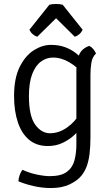

<svg xmlns="http://www.w3.org/2000/svg" viewBox="-20 -729 564 969"><path d="M464.5 -459Q446 -441.5 441.2 -412.8Q436.5 -384 436.5 -352V-38Q436.5 12.5 431.8 49Q427 85.5 417 111.8Q407 138 391 157.5Q370.5 183 331.5 201.5Q292.5 220 238 220Q192 220 148.2 209.8Q104.5 199.5 73 186Q73.5 171 79.2 154.5Q85 138 94 128Q124.5 143 164 151.5Q203.5 160 230.5 160Q289.5 160 318.2 137.8Q347 115.5 356.2 79Q365.5 42.5 365.5 0V-376Q365.5 -416 378.2 -449.8Q391 -483.5 430.5 -497.5Q442 -492 451.2 -480.8Q460.5 -469.5 464.5 -459ZM51 -244.5Q51 -334.5 79.5 -391.5Q108 -448.5 150.8 -475.5Q193.5 -502.5 237 -502.5Q277.5 -502.5 308.2 -491Q339 -479.5 362.5 -461.2Q386 -443 405 -422.5L397 -356Q372 -389.5 331 -414Q290 -438.5 247 -438.5Q214.5 -438.5 187 -418.5Q159.5 -398.5 142.8 -355.8Q126 -313 126 -244Q126 -144 157.5 -100.2Q189 -56.5 232 -56.5Q277.5 -56.5 318.8 -85.8Q360 -115 381.5 -155.5L393.5 -92Q381 -72.5 356.5 -49Q332 -25.5 297.8 -8.8Q263.5 8 221.5 8Q165 8 127.2 -23.2Q89.5 -54.5 70.2 -111.5Q51 -168.5 51 -244.5ZM296.5 -705 397 -579Q391 -565.5 379.8 -556Q368.5 -546.5 357.5 -543.5L263 -637L168 -543.5Q157 -546.5 145.8 -556Q134.5 -565.5 128.5 -579L229 -705Q235.5 -707 244.5 -708Q253.5 -709 263 -709Q272 -709 281 -708Q290 -707 296.5 -705Z"/></svg>

Font: Signika Light
Style: Regular
Weight: 300
Designer: Anna Giedry
Foundry: Anna Giedry
Version: Version 2.000